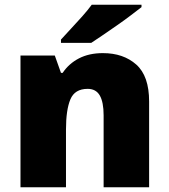

<svg xmlns="http://www.w3.org/2000/svg" viewBox="-20 -786 710 806"><path d="M412 -563Q498 -563 552 -515Q606 -467 606 -360V0H415V-302Q415 -357 399 -385Q383 -413 348 -413Q294 -413 275.5 -369Q257 -325 257 -242V0H66V-553H210L236 -480H243Q269 -519 311.5 -541Q354 -563 412 -563ZM574 -756Q556 -742 529 -721.5Q502 -701 471 -679.5Q440 -658 411.5 -638.5Q383 -619 363 -606H236V-620Q253 -639 277 -664.5Q301 -690 325 -717Q349 -744 365 -766H574Z"/></svg>

Font: Noto Sans Khmer UI Black
Style: Regular
Weight: 900
Designer: Danh Hong and the Monotype Design Team
Foundry: Monotype Imaging Inc.
Version: Version 2.002; ttfautohint (v1.8.4.7-5d5b)